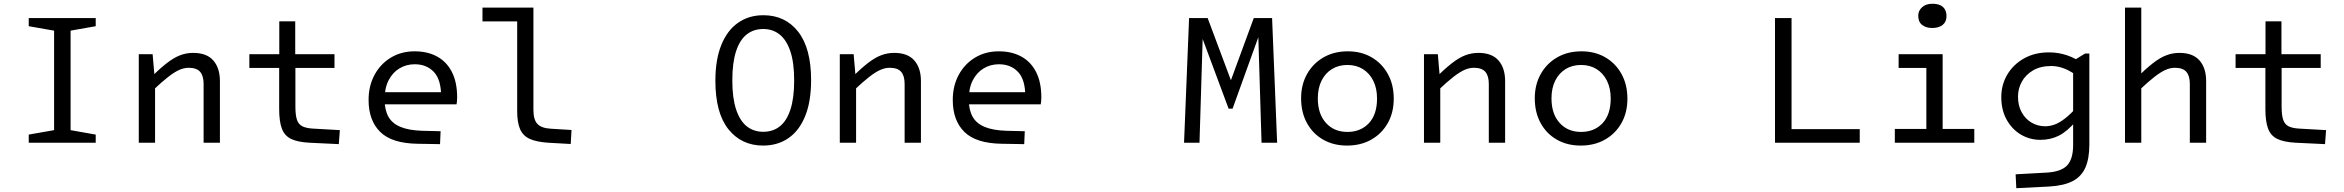

<svg xmlns="http://www.w3.org/2000/svg" viewBox="-20 -750 12320 1009"><path d="M264.3 -655H351V0H264.3ZM131 -612.3V-655H483V-612.3L307.6 -581.3ZM131 -42.7 307.6 -73.7 483 -42.7V0H131Z M782.1 -465.3 793.3 -335.1 794.9 -334.4V0H709.3V-465.3ZM781.6 -273.6 767.9 -338.8Q819 -389.1 856.5 -418.2Q894.1 -447.4 926.9 -459.7Q959.8 -472.1 995.2 -472.1Q1066.2 -472.1 1100.9 -432.3Q1135.7 -392.5 1135.7 -324.2V0H1050V-309Q1050 -351.5 1031.6 -372.7Q1013.2 -393.8 971.3 -393.8Q947.7 -393.8 922.7 -382.9Q897.7 -372 864.1 -346Q830.5 -319.9 781.6 -273.6Z M1447.1 -176.6V-393H1290.4V-465.3H1447.7V-637.9H1531.5V-465.3H1737.8V-393H1532.4V-188.8Q1532.4 -145.8 1540.3 -121.4Q1548.2 -97 1568.4 -86.6Q1588.7 -76.2 1624.5 -74.2L1766 -66.2L1760.5 7.4L1605.4 0Q1544.3 -3.3 1509.8 -19.9Q1475.4 -36.5 1461.3 -74.1Q1447.1 -111.6 1447.1 -176.6Z M2198.8 -62.7 2295.4 -60.4 2292.5 7.5 2174.2 5.5Q2039.1 3.5 1978 -56.8Q1917 -117 1917 -224.6Q1917 -298.8 1948.3 -356.6Q1979.6 -414.4 2034.2 -447.3Q2088.7 -480.3 2159.1 -480.3Q2226.9 -480.3 2277.1 -452.9Q2327.3 -425.5 2354.8 -371.6Q2382.4 -317.8 2382.4 -238.1Q2382.4 -227.4 2381.5 -218Q2380.5 -208.5 2379.2 -201.7H1960.5V-265.5H2332.5L2298.3 -242.1Q2298.3 -331.5 2260.1 -371.9Q2221.9 -412.3 2159.4 -412.3Q2115.5 -412.3 2079.5 -390.8Q2043.5 -369.3 2022.3 -328.3Q2001.1 -287.2 2001.1 -227.7Q2001.1 -173 2021.1 -137Q2041.1 -101 2084.8 -83Q2128.6 -65 2198.8 -62.7Z M2515.5 -710H2741.5V-637.7H2515.5ZM2697.9 -164.6V-710H2783.2V-174Q2783.2 -120.4 2804.5 -98.4Q2825.8 -76.3 2874.5 -73.6L2983.5 -66.9L2979.2 6.7L2860 0Q2800.1 -4 2764.4 -19.9Q2728.7 -35.8 2713.3 -71Q2697.9 -106.2 2697.9 -164.6Z M4242.5 -328.7Q4242.5 -216.5 4211.3 -139.8Q4180.2 -63.1 4123.5 -24.1Q4066.9 15 3990.4 15Q3876.5 15 3808 -70.8Q3739.5 -156.6 3739.5 -325.3Q3739.5 -437.1 3770.7 -513.8Q3801.8 -590.5 3858.5 -630.2Q3915.1 -670 3991.6 -670Q4106.5 -670 4174.5 -583.4Q4242.5 -496.7 4242.5 -328.7ZM3828.5 -327.3Q3828.5 -234.1 3848.6 -174.2Q3868.6 -114.3 3904.9 -85.8Q3941.1 -57.4 3991 -57.4Q4041.9 -57.4 4078.1 -86Q4114.4 -114.7 4133.9 -174.4Q4153.5 -234.2 4153.5 -326.7Q4153.5 -420.9 4133.4 -480.5Q4113.4 -540 4077.1 -568.8Q4040.9 -597.6 3991 -597.6Q3940.4 -597.6 3904 -569Q3867.6 -540.3 3848.1 -480.4Q3828.5 -420.5 3828.5 -327.3Z M4466.1 -465.3 4477.3 -335.1 4478.9 -334.4V0H4393.3V-465.3ZM4465.6 -273.6 4451.9 -338.8Q4503 -389.1 4540.5 -418.2Q4578.1 -447.4 4610.9 -459.7Q4643.8 -472.1 4679.2 -472.1Q4750.2 -472.1 4784.9 -432.3Q4819.7 -392.5 4819.7 -324.2V0H4734V-309Q4734 -351.5 4715.6 -372.7Q4697.2 -393.8 4655.3 -393.8Q4631.7 -393.8 4606.7 -382.9Q4581.7 -372 4548.1 -346Q4514.5 -319.9 4465.6 -273.6Z M5268.8 -62.7 5365.4 -60.4 5362.5 7.5 5244.2 5.5Q5109.1 3.5 5048 -56.8Q4987 -117 4987 -224.6Q4987 -298.8 5018.3 -356.6Q5049.6 -414.4 5104.2 -447.3Q5158.7 -480.3 5229.1 -480.3Q5296.9 -480.3 5347.1 -452.9Q5397.3 -425.5 5424.8 -371.6Q5452.4 -317.8 5452.4 -238.1Q5452.4 -227.4 5451.5 -218Q5450.5 -208.5 5449.2 -201.7H5030.5V-265.5H5402.5L5368.3 -242.1Q5368.3 -331.5 5330.1 -371.9Q5291.9 -412.3 5229.4 -412.3Q5185.5 -412.3 5149.5 -390.8Q5113.5 -369.3 5092.3 -328.3Q5071.1 -287.2 5071.1 -227.7Q5071.1 -173 5091.1 -137Q5111.1 -101 5154.8 -83Q5198.6 -65 5268.8 -62.7Z M6665.1 -655 6691.6 0H6609.7L6589.7 -655ZM6303.6 -655 6283.6 0H6202.4L6228.9 -655ZM6629 -655 6457.4 -178.8H6436.7L6259.3 -655H6326.5L6464.4 -286.3H6433.3L6568.8 -655Z M7059 15Q6988.1 15 6933.8 -16Q6879.4 -46.9 6848.5 -102.9Q6817.6 -158.9 6817.6 -233.9Q6817.6 -305.5 6849 -361.2Q6880.4 -417 6935.6 -448.6Q6990.8 -480.3 7063 -480.3Q7134.2 -480.3 7188.4 -448.6Q7242.6 -417 7273.5 -361Q7304.4 -305 7304.4 -231.4Q7304.4 -158.4 7273 -103Q7241.6 -47.5 7186.4 -16.3Q7131.2 15 7059 15ZM7061 -56.7Q7130.3 -56.7 7173.5 -102.3Q7216.6 -148 7216.6 -232.5Q7216.6 -285.8 7197 -325.3Q7177.5 -364.8 7142.6 -386.7Q7107.7 -408.6 7061 -408.6Q7014.9 -408.6 6980 -387.3Q6945.2 -366.1 6925.3 -326.7Q6905.4 -287.4 6905.4 -232.8Q6905.4 -151.3 6948.2 -104Q6991 -56.7 7061 -56.7Z M7536.1 -465.3 7547.3 -335.1 7548.9 -334.4V0H7463.3V-465.3ZM7535.6 -273.6 7521.9 -338.8Q7573 -389.1 7610.5 -418.2Q7648.1 -447.4 7680.9 -459.7Q7713.8 -472.1 7749.2 -472.1Q7820.2 -472.1 7854.9 -432.3Q7889.7 -392.5 7889.7 -324.2V0H7804V-309Q7804 -351.5 7785.6 -372.7Q7767.2 -393.8 7725.3 -393.8Q7701.7 -393.8 7676.7 -382.9Q7651.7 -372 7618.1 -346Q7584.5 -319.9 7535.6 -273.6Z M8287 15Q8216.1 15 8161.8 -16Q8107.4 -46.9 8076.5 -102.9Q8045.6 -158.9 8045.6 -233.9Q8045.6 -305.5 8077 -361.2Q8108.4 -417 8163.6 -448.6Q8218.8 -480.3 8291 -480.3Q8362.2 -480.3 8416.4 -448.6Q8470.6 -417 8501.5 -361Q8532.4 -305 8532.4 -231.4Q8532.4 -158.4 8501 -103Q8469.6 -47.5 8414.4 -16.3Q8359.2 15 8287 15ZM8289 -56.7Q8358.3 -56.7 8401.5 -102.3Q8444.6 -148 8444.6 -232.5Q8444.6 -285.8 8425 -325.3Q8405.5 -364.8 8370.6 -386.7Q8335.7 -408.6 8289 -408.6Q8242.9 -408.6 8208 -387.3Q8173.2 -366.1 8153.3 -326.7Q8133.4 -287.4 8133.4 -232.8Q8133.4 -151.3 8176.2 -104Q8219 -56.7 8289 -56.7Z M9308 -655H9395V0H9308ZM9327.9 0V-71.4H9753.3V0Z M10103.4 -465.3H10189V0H10103.4ZM9957.7 -465.3H10150V-393H9957.7ZM9937.7 -72.3H10355.3V0H9937.7ZM10134 -602.9Q10101.6 -602.9 10081.2 -619Q10060.7 -635.1 10060.7 -667.5Q10060.7 -693.7 10081 -712Q10101.2 -730.3 10135.7 -730.3Q10171.9 -730.3 10190.6 -713.5Q10209.3 -696.6 10209.3 -665.4Q10209.3 -635.3 10189.1 -619.1Q10168.9 -602.9 10134 -602.9Z M10874.7 12.1V-430.3L10937.3 -468.5H10960V9.1Q10960 83.2 10939.2 130.5Q10918.4 177.8 10872.1 201.9Q10825.8 226 10747.7 230.3L10576.1 239L10572.5 166L10736.9 157Q10812.7 152.3 10843.7 118.7Q10874.7 85 10874.7 12.1ZM10497.2 -239.6Q10497.2 -304.8 10528.7 -358Q10560.2 -411.3 10616.7 -443Q10673.2 -474.8 10748.1 -474.8Q10797.2 -474.8 10843.9 -459Q10890.6 -443.3 10934.8 -409L10907 -342Q10865.6 -375.4 10829.7 -389.3Q10793.8 -403.1 10760.5 -403.1Q10703 -403.1 10664 -380.1Q10625 -357 10605 -320.5Q10585 -284 10585 -242.3Q10585 -194.7 10604.6 -159.4Q10624.1 -124.1 10656.8 -105.3Q10689.6 -86.4 10727.7 -86.4Q10752.3 -86.4 10777.3 -95.4Q10802.2 -104.4 10831.5 -127Q10860.7 -149.6 10899.3 -191.9L10891.9 -115.4Q10843.2 -58.7 10799.4 -36.9Q10755.7 -15.1 10702.7 -15.1Q10647 -15.1 10600.4 -42.6Q10553.9 -70.1 10525.5 -120.8Q10497.2 -171.5 10497.2 -239.6Z M11232.9 -710V0H11147.3V-710ZM11219.6 -273.6 11205.9 -338.8Q11257 -389.1 11294.5 -418.2Q11332.1 -447.4 11364.9 -459.7Q11397.8 -472.1 11433.2 -472.1Q11504.2 -472.1 11538.9 -432.3Q11573.7 -392.5 11573.7 -324.2V0H11488V-309Q11488 -351.5 11469.6 -372.7Q11451.2 -393.8 11409.3 -393.8Q11385.7 -393.8 11360.7 -382.9Q11335.7 -372 11302.1 -346Q11268.5 -319.9 11219.6 -273.6Z M11885.1 -176.6V-393H11728.4V-465.3H11885.7V-637.9H11969.5V-465.3H12175.8V-393H11970.4V-188.8Q11970.4 -145.8 11978.3 -121.4Q11986.2 -97 12006.4 -86.6Q12026.7 -76.2 12062.5 -74.2L12204 -66.2L12198.5 7.4L12043.4 0Q11982.3 -3.3 11947.8 -19.9Q11913.4 -36.5 11899.3 -74.1Q11885.1 -111.6 11885.1 -176.6Z"/></svg>

Font: Intel One Mono Light
Style: Regular
Weight: 300
Monospace: yes
Designer: Fred Shallcrass
Foundry: Frere-Jones Type LLC
Version: Version 1.004